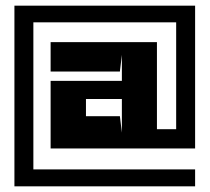

<svg xmlns="http://www.w3.org/2000/svg" viewBox="-20 -659 741 679"><path d="M31 0H670V-60H98V-580H603V-202H535V-510H159V-406H404L411 -465V-373H159V-134H670V-639H31ZM411 -309V-190L404 -248H284V-309Z"/></svg>

Font: Banana Brick
Style: Regular
Weight: 400
Designer: artmaker
Foundry: artmaker
Version: Version 4.000 2011 initial release